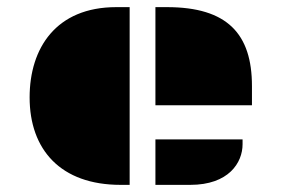

<svg xmlns="http://www.w3.org/2000/svg" viewBox="-20 -518 789 538"><path d="M415.5 -223.1H686V-276.9C686 -422.9 617.2 -498 447.8 -498H415.5ZM63 -245.1C63 -98.6 149.9 0 317.9 0H343.3V-498H305.7C137.2 -498 63 -383.3 63 -245.1ZM415.5 0H513.2C620.6 0 659.7 -62 659.7 -113.8V-127.4H415.5Z"/></svg>

Font: Plaster
Style: Regular
Weight: 400
Designer: Eben Sorkin
Foundry: Eben Sorkin
Version: Version 1.007